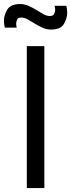

<svg xmlns="http://www.w3.org/2000/svg" viewBox="-56 -954 361 974"><path d="M202.5 -804Q180.5 -804 160 -813.2Q139.5 -822.5 120.2 -834.5Q101 -846.5 84 -855.8Q67 -865 52.5 -865Q34 -865 30 -853.2Q26 -841.5 26 -833.5Q26 -824 29 -814H-31.5Q-36 -832.5 -36 -849Q-36 -877 -19.2 -905.2Q-2.5 -933.5 46.5 -933.5Q68.5 -933.5 89.2 -924.2Q110 -915 129 -903Q148 -891 165 -881.8Q182 -872.5 197 -872.5Q214 -872.5 219 -884.2Q224 -896 224 -905Q224 -914 220.5 -924.5H280.5Q285 -906 285 -889.5Q285 -862 268.5 -833Q252 -804 202.5 -804ZM80 0V-720H169V0Z"/></svg>

Font: Cns Manrope Med
Style: Regular
Weight: 500
Designer: Mikhail Sharanda
Foundry: Mikhail Sharanda
Version: Version 4.504